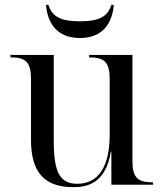

<svg xmlns="http://www.w3.org/2000/svg" viewBox="-20 -763 675 793"><path d="M310 -606C405 -606 444 -668 450 -743H440C425 -695 391 -675 310 -675C229 -675 195 -695 180 -743H170C176 -668 215 -606 310 -606ZM283 10C336 10 416 -2 438 -137H440V0H612V-10H609C547 -10 527 -31 527 -99V-536H348V-526H351C413 -526 433 -504 433 -436V-206C433 -77 388 -4 299 -4C226 -4 202 -54 202 -181V-536H23V-526H26C88 -526 108 -504 108 -436V-186C108 -49 165 10 283 10Z"/></svg>

Font: Noto Serif Display
Style: Regular
Weight: 400
Designer: Monotype Design Team
Foundry: Monotype Imaging Inc.
Version: Version 2.009